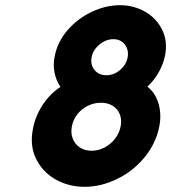

<svg xmlns="http://www.w3.org/2000/svg" viewBox="-20 -710 660 740"><path d="M107 -214Q116 -262 144 -305Q172 -348 213 -375Q196 -400 190 -431Q184 -462 191 -494Q202 -550 241.5 -595Q281 -640 335 -665Q389 -690 442 -690Q495 -690 539 -665Q583 -640 605 -595.5Q627 -551 616 -495Q609 -462 591.5 -431Q574 -400 548 -376Q579 -352 591 -310.5Q603 -269 594 -223Q581 -157 537 -103.5Q493 -50 431 -20Q369 10 306 10Q244 10 194 -18.5Q144 -47 119 -98Q94 -149 107 -214ZM445 -223Q450 -249 441.5 -270Q433 -291 414 -302.5Q395 -314 369 -314Q343 -314 319 -302.5Q295 -291 278.5 -270Q262 -249 257 -223Q252 -197 260.5 -175.5Q269 -154 288 -141.5Q307 -129 333 -129Q359 -129 383 -141.5Q407 -154 423.5 -175.5Q440 -197 445 -223ZM472 -489Q477 -518 461 -538.5Q445 -559 417 -559Q388 -559 363 -538Q338 -517 333 -489Q328 -460 344.5 -440Q361 -420 390 -420Q419 -420 443 -440.5Q467 -461 472 -489Z"/></svg>

Font: Teachers[wght] Italic
Style: Regular
Weight: 400
Designer: Alfredo Marco Pradil & Chank Diesel
Version: Version 1.000;Glyphs 3.1.2 (3151)